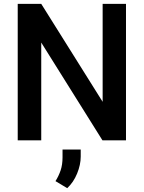

<svg xmlns="http://www.w3.org/2000/svg" viewBox="-20 -731 749 1000"><path d="M636.2 -710.9V0H513.7L194.8 -509.3V0H72.3V-710.9H194.8L514.6 -200.7V-710.9ZM400.4 47.9V84.5Q400.4 127 381.6 172.9Q362.8 218.8 330.1 249L269 212.4Q286.1 185.1 295.9 155.8Q305.7 126.5 305.7 88.9V47.9Z"/></svg>

Font: Vazirmatn UI FD Medium
Style: Regular
Weight: 500
Designer: Saber Rastikerdar
Foundry: Saber Rastikerdar
Version: Version 33.003